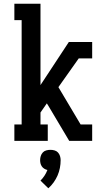

<svg xmlns="http://www.w3.org/2000/svg" viewBox="-20 -755 540 1029"><path d="M57 0V-88H96V-647H57V-735H197V-299L349 -530H474V-442H402L293 -288L412 -88H474V0H351L238 -190L231 -201L197 -152V-88H236V0ZM239 254 197 213Q209 201 218.5 186.5Q228 172 234 156Q225 154 217 149Q209 144 204 136.5Q199 129 197 120.5Q195 112 195 103Q195 92 198.5 81Q202 70 209.5 62Q217 54 228 51Q239 48 250 48Q261 48 272 51Q283 54 290.5 62Q298 70 301.5 81Q305 92 305 103Q305 124 301 145Q297 166 288.5 185.5Q280 205 267.5 222.5Q255 240 239 254Z"/></svg>

Font: Iosevka Slab Semibold
Style: Regular
Weight: 600
Monospace: yes
Designer: Belleve Invis
Foundry: Belleve Invis
Version: Version 11.1.1; ttfautohint (v1.8.3)